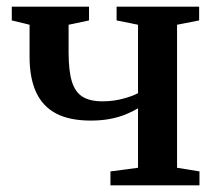

<svg xmlns="http://www.w3.org/2000/svg" viewBox="-20 -558 650 578"><path d="M312.5 0V-42L395.5 -53V-232Q379 -222 358.2 -213.5Q337.5 -205 311.2 -200Q285 -195 253 -195Q190 -195 149.5 -216Q109 -237 89 -279.8Q69 -322.5 69 -387.5V-483.5L15.5 -496.5V-538H248V-496.5L186.5 -483.5V-400.5Q186.5 -345.5 196.2 -313.2Q206 -281 228.2 -267Q250.5 -253 288.5 -253Q321 -253 350 -260.8Q379 -268.5 395.5 -277.5V-483.5L331 -496.5V-538H579.5V-496.5L513 -483.5V-53L580.5 -42V0Z"/></svg>

Font: Merriweather 60pt SemiBold
Style: Regular
Weight: 600
Version: Version 2.100